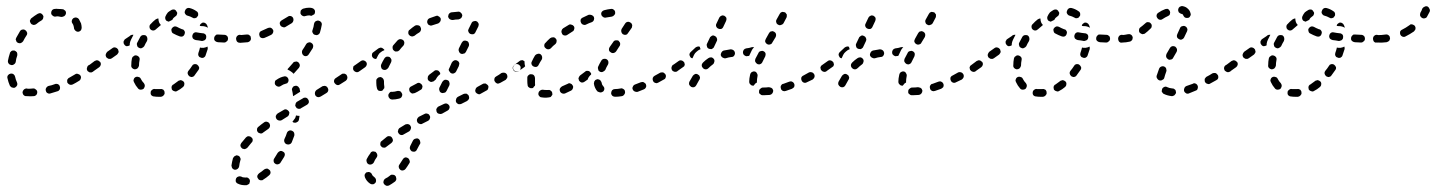

<svg xmlns="http://www.w3.org/2000/svg" viewBox="-20 -297 4660 623"><path d="M89 15Q94 15 98 11Q101 7 101 2Q101 0 100 -2Q99 -5 97 -6Q95 -8 93 -9Q91 -10 88 -10Q79 -9 70 -9Q68 -10 67 -10Q62 -10 58 -7Q54 -3 53 2Q53 4 54 7Q55 9 56 11Q58 13 60 14Q62 15 65 15Q67 15 68 15Q79 16 89 15ZM174 -7Q176 -12 174 -17Q173 -19 172 -21Q170 -23 168 -24Q165 -25 163 -25Q160 -25 158 -24Q148 -20 137 -18Q132 -16 130 -12Q127 -7 129 -2Q130 3 134 5Q139 8 144 6Q155 3 167 -1Q171 -2 174 -7ZM16 -15Q17 -13 20 -13Q22 -12 25 -12Q27 -12 29 -13Q34 -16 36 -21Q37 -26 35 -30Q31 -38 29 -48Q28 -53 24 -56Q20 -59 14 -58Q9 -57 6 -53Q3 -49 4 -44Q7 -30 12 -19Q14 -16 16 -15ZM240 -38Q242 -40 242 -42Q243 -45 243 -47Q242 -50 241 -52Q238 -56 233 -57Q228 -59 224 -56Q214 -50 205 -45Q202 -44 201 -42Q199 -40 198 -38Q198 -35 198 -33Q198 -30 199 -28Q202 -24 207 -22Q212 -21 216 -23Q226 -28 237 -35Q239 -36 240 -38ZM290 -75Q291 -80 288 -84Q287 -86 285 -88Q283 -89 280 -89Q278 -90 275 -89Q273 -89 271 -87L267 -85Q263 -82 262 -76Q261 -71 264 -67Q265 -65 268 -64Q270 -62 272 -62Q275 -62 277 -62Q279 -63 281 -64L285 -67Q289 -70 290 -75ZM6 -96Q6 -93 8 -91Q9 -89 11 -88Q13 -87 16 -86Q21 -85 25 -88Q30 -91 31 -96Q32 -106 36 -117Q37 -122 35 -127Q32 -131 27 -133Q25 -133 22 -133Q20 -133 18 -132Q15 -130 14 -128Q12 -127 12 -124Q8 -112 6 -101Q5 -98 6 -96ZM31 -170Q31 -168 32 -166Q33 -163 34 -161Q36 -159 38 -158Q42 -156 47 -157Q52 -159 55 -163Q60 -173 66 -182Q69 -186 68 -191Q66 -197 62 -199Q60 -201 58 -201Q55 -202 53 -201Q50 -201 48 -199Q46 -198 45 -196Q39 -186 33 -175Q32 -173 31 -170ZM236 -235Q233 -239 228 -240Q223 -241 218 -238Q214 -235 213 -230Q212 -225 215 -221Q218 -217 219 -212Q220 -209 220 -207Q220 -202 224 -198Q228 -194 233 -194Q238 -194 242 -198Q245 -202 245 -207Q245 -213 243 -221Q240 -228 236 -235ZM79 -234Q78 -232 77 -230Q77 -227 78 -225Q79 -223 80 -221Q83 -217 89 -216Q94 -216 98 -219Q106 -226 115 -231Q117 -232 118 -234Q120 -236 120 -238Q121 -241 121 -243Q121 -245 119 -248Q117 -252 112 -254Q107 -255 102 -252Q92 -246 82 -238Q80 -237 79 -234ZM158 -268Q153 -268 149 -264Q146 -260 146 -255Q146 -250 150 -247Q154 -243 159 -243Q163 -244 168 -244Q174 -243 179 -242Q184 -242 189 -245Q193 -248 194 -253Q194 -255 194 -258Q193 -260 192 -262Q190 -264 188 -265Q186 -267 184 -267Q176 -268 168 -268Q163 -269 158 -268Z M503 17Q506 16 508 15Q510 14 511 12Q513 10 514 8Q514 5 514 3Q514 -2 510 -6Q505 -9 500 -8Q496 -8 492 -8Q487 -8 483 -8Q480 -9 478 -8Q476 -7 474 -6Q472 -4 470 -2Q469 0 469 2Q468 8 471 12Q475 16 480 16Q486 17 492 17Q498 17 503 17ZM578 -23Q579 -28 576 -32Q574 -34 572 -35Q570 -36 567 -37Q565 -37 563 -36Q560 -36 558 -34Q550 -28 543 -23Q540 -22 539 -20Q537 -18 537 -16Q536 -13 537 -11Q537 -8 538 -6Q541 -2 546 -1Q551 1 555 -2Q565 -7 573 -14Q578 -18 578 -23ZM437 -6Q442 -6 446 -9Q449 -13 450 -18Q450 -23 447 -27Q441 -33 437 -41Q435 -46 430 -47Q425 -49 420 -47Q418 -46 416 -44Q415 -42 414 -40Q413 -37 413 -35Q414 -32 415 -30Q420 -19 428 -10Q431 -6 437 -6ZM626 -79Q624 -84 620 -87Q618 -88 616 -89Q613 -89 611 -89Q608 -88 606 -87Q604 -85 603 -83Q598 -75 592 -68Q588 -63 589 -58Q590 -53 594 -50Q596 -48 598 -48Q600 -47 603 -47Q605 -48 608 -49Q610 -50 611 -52Q618 -61 624 -70Q627 -74 626 -79ZM307 -87Q308 -92 305 -96Q303 -98 301 -99Q299 -101 297 -101Q294 -102 292 -101Q289 -100 287 -99Q277 -91 271 -87Q269 -86 267 -84Q266 -82 266 -79Q265 -77 266 -74Q266 -72 268 -70Q271 -66 276 -65Q281 -64 285 -67Q291 -71 302 -79Q306 -82 307 -87ZM409 -76Q412 -73 417 -72Q422 -72 426 -75Q430 -79 431 -84Q431 -93 433 -103Q434 -108 431 -112Q428 -116 423 -117Q421 -118 418 -117Q416 -117 414 -115Q412 -114 410 -112Q409 -110 408 -107Q406 -97 406 -86Q405 -80 409 -76ZM363 -124Q364 -126 365 -128Q365 -131 364 -133Q364 -136 362 -138Q359 -142 354 -143Q349 -144 345 -141L328 -129Q326 -127 325 -125Q324 -123 323 -120Q323 -118 323 -116Q324 -113 325 -111Q327 -109 329 -108Q331 -106 334 -106Q336 -106 339 -106Q341 -107 343 -108L360 -120Q362 -122 363 -124ZM654 -142Q654 -144 653 -146Q650 -144 646 -143Q640 -141 633 -142Q631 -142 629 -143Q627 -134 624 -126Q623 -123 623 -121Q623 -119 624 -116Q625 -114 627 -112Q629 -111 632 -110Q636 -108 641 -110Q646 -113 647 -117Q651 -128 654 -138Q654 -140 654 -142ZM425 -149Q426 -144 431 -142Q436 -139 440 -141Q445 -143 448 -147Q452 -156 457 -164Q459 -169 458 -174Q457 -179 453 -182Q448 -184 443 -183Q438 -182 435 -177Q430 -168 425 -158Q423 -154 425 -149ZM391 -147Q386 -148 383 -153Q382 -155 381 -157Q381 -159 381 -162Q381 -164 383 -166Q384 -169 386 -170L401 -180L403 -182Q405 -183 408 -184Q410 -184 413 -184Q409 -176 405 -168Q402 -162 401 -155Q401 -153 401 -150Q396 -147 391 -147ZM768 -162Q771 -166 772 -171Q772 -173 771 -176Q770 -178 768 -180Q766 -182 764 -183Q762 -183 759 -184H758Q753 -184 749 -180Q746 -176 746 -171Q746 -169 747 -166Q748 -164 749 -162Q751 -160 753 -159Q756 -159 758 -159H759Q764 -158 768 -162ZM712 -160Q714 -161 716 -163Q718 -164 719 -167Q720 -169 720 -171Q720 -177 717 -180Q713 -184 708 -184L688 -185Q685 -185 683 -185Q681 -184 679 -182Q677 -180 676 -178Q675 -176 675 -173Q674 -168 678 -164Q681 -161 687 -160L707 -159Q710 -159 712 -160ZM640 -165Q643 -166 645 -167Q647 -169 648 -171Q649 -173 649 -175Q650 -181 647 -185Q643 -189 638 -189Q628 -190 618 -192Q613 -193 609 -190Q605 -187 604 -181Q604 -179 604 -177Q605 -174 606 -172Q608 -170 610 -169Q612 -168 615 -167Q625 -166 635 -164Q638 -164 640 -165ZM573 -179Q578 -182 579 -187Q580 -189 580 -192Q580 -194 579 -196Q577 -198 576 -200Q574 -202 571 -202Q561 -206 554 -210Q550 -212 545 -211Q540 -209 537 -204Q535 -200 537 -195Q538 -190 543 -188Q552 -183 563 -179Q568 -177 573 -179ZM465 -210Q465 -205 468 -202Q472 -198 477 -198Q482 -198 486 -202Q493 -208 500 -214Q501 -215 501 -215Q502 -216 502 -216Q498 -220 496 -225Q494 -231 494 -237Q491 -237 489 -236Q486 -235 485 -234Q476 -227 469 -219Q465 -216 465 -210ZM632 -220Q634 -222 636 -223Q641 -225 646 -222Q650 -220 652 -215Q654 -211 655 -207Q654 -207 653 -208Q647 -211 641 -212Q634 -212 628 -213Q628 -214 629 -215Q629 -216 629 -216Q630 -219 632 -220ZM517 -234Q515 -239 517 -244Q520 -251 525 -257Q530 -261 537 -265Q541 -267 546 -266Q551 -264 553 -259Q555 -257 555 -255Q555 -252 554 -250Q553 -247 552 -246Q550 -244 548 -243Q542 -239 540 -234Q540 -234 539 -233Q539 -233 539 -232Q539 -232 538 -232Q533 -230 528 -227Q527 -227 526 -227Q525 -227 524 -228Q519 -229 517 -234ZM585 -269Q581 -266 580 -261Q578 -256 581 -252Q584 -247 589 -246Q597 -244 604 -240Q606 -239 608 -238Q611 -238 613 -238Q616 -239 618 -240Q620 -242 621 -244Q623 -246 623 -248Q623 -251 623 -253Q622 -256 621 -258Q619 -260 617 -261Q607 -268 595 -271Q589 -272 585 -269Z M763 276Q760 275 758 275Q756 275 753 276Q751 277 749 278Q747 280 746 282Q744 287 745 292Q747 297 752 299Q762 304 775 304Q777 304 779 304Q782 304 784 302Q786 301 788 300Q790 298 790 295Q791 293 791 291Q791 285 787 282Q783 278 778 279Q776 279 775 279Q767 279 763 276ZM815 273Q814 278 817 282Q818 284 820 286Q822 287 825 288Q827 288 830 288Q832 288 834 286Q844 280 853 272Q857 269 858 264Q858 258 855 255Q853 253 851 252Q849 250 846 250Q844 250 841 251Q839 252 837 253Q829 260 821 265Q817 268 815 273ZM759 214Q757 209 752 208Q750 207 747 207Q745 208 743 209Q740 210 739 212Q737 214 736 216Q733 227 731 240Q731 242 732 244Q732 247 734 249Q735 251 737 252Q740 253 742 254Q747 254 751 251Q755 248 756 243Q757 233 760 223Q762 219 759 214ZM868 226Q868 231 873 234Q875 236 877 236Q880 237 882 236Q884 236 887 234Q889 233 890 231Q896 222 902 212Q905 207 904 202Q903 197 898 195Q894 192 889 193Q884 195 881 199Q875 208 870 217Q867 221 868 226ZM800 157Q800 152 796 149Q794 147 792 146Q789 145 787 145Q784 145 782 146Q780 147 778 149Q770 158 763 167Q760 171 760 176Q761 181 765 184Q767 186 769 186Q772 187 774 187Q777 186 779 185Q781 184 783 182Q789 174 796 166Q800 163 800 157ZM903 164Q905 169 910 171Q915 173 920 171Q925 169 927 164Q931 154 935 143Q936 138 934 133Q932 129 927 127Q922 125 918 127Q913 129 911 134Q908 144 903 154Q901 159 903 164ZM856 113Q857 108 854 103Q851 99 846 98Q841 97 837 100Q827 107 819 114Q817 115 816 117Q814 119 814 122Q814 124 814 127Q815 129 816 131Q819 135 825 136Q830 137 834 133Q842 127 851 121Q855 118 856 113ZM941 77Q940 78 940 79Q939 86 934 91Q932 95 929 97Q930 99 931 100Q933 101 935 101Q940 102 944 99Q949 97 950 91Q951 85 952 79Q947 79 942 78Q941 77 941 77ZM916 78Q918 76 918 73Q919 71 919 68Q918 66 917 64Q914 60 909 58Q904 57 900 60L881 71Q877 74 875 79Q874 84 877 89Q880 93 885 94Q890 95 894 93L913 81Q915 80 916 78ZM982 36Q983 30 980 26Q979 24 977 22Q975 21 973 20Q970 20 968 20Q965 20 963 22L944 33Q942 34 941 36Q939 38 939 41Q938 43 938 46Q939 48 940 50Q941 52 943 54Q945 55 948 56Q950 56 953 56Q955 56 957 54L976 43Q980 41 982 36ZM1045 -3Q1046 -8 1043 -12Q1042 -15 1040 -16Q1038 -17 1036 -18Q1033 -19 1031 -18Q1028 -18 1026 -17L1007 -5Q1003 -2 1002 3Q1001 8 1003 12Q1006 17 1011 18Q1016 19 1021 16L1039 5Q1044 2 1045 -3ZM933 14 952 2Q953 2 954 1Q953 -5 952 -10Q951 -12 949 -14Q948 -16 946 -17Q944 -18 941 -19Q939 -19 936 -18Q931 -17 929 -12Q926 -8 928 -3Q930 5 931 15Q932 14 933 14ZM891 -18Q887 -15 882 -16Q877 -17 874 -21Q872 -23 872 -25Q871 -28 872 -30Q872 -33 873 -35Q875 -37 877 -38Q890 -47 902 -49Q904 -50 907 -49Q909 -49 911 -47Q913 -46 914 -44Q916 -41 916 -39Q917 -37 916 -35Q916 -33 915 -31Q913 -29 912 -27Q910 -26 909 -26Q907 -25 906 -25Q900 -24 891 -18ZM1107 -43Q1108 -48 1105 -53Q1104 -55 1102 -56Q1100 -57 1098 -58Q1095 -58 1093 -58Q1090 -58 1088 -56L1070 -44Q1065 -41 1064 -36Q1063 -31 1066 -27Q1068 -25 1070 -23Q1072 -22 1074 -21Q1077 -21 1079 -21Q1081 -22 1083 -23L1102 -35Q1106 -38 1107 -43ZM931 -93Q932 -95 934 -96Q937 -97 939 -97Q942 -98 944 -97Q946 -96 948 -95Q952 -91 953 -86Q953 -81 950 -77Q942 -68 934 -59Q934 -59 933 -58Q933 -58 932 -58Q929 -62 924 -65Q919 -69 913 -71Q913 -72 914 -74Q915 -75 916 -76Q924 -85 931 -93ZM1152 -70Q1153 -72 1153 -75Q1154 -77 1153 -80Q1153 -82 1151 -84Q1148 -88 1143 -89Q1138 -90 1134 -87L1131 -85Q1129 -84 1127 -82Q1126 -80 1126 -77Q1125 -75 1126 -72Q1126 -70 1128 -68Q1131 -64 1136 -63Q1141 -62 1145 -65L1148 -67Q1150 -68 1152 -70ZM960 -125Q961 -120 965 -117Q969 -114 974 -115Q979 -116 982 -121Q989 -131 995 -141Q997 -146 996 -151Q994 -156 990 -158Q985 -161 981 -159Q976 -158 973 -153Q968 -144 961 -134Q959 -130 960 -125ZM792 -165Q795 -169 794 -174Q794 -176 793 -179Q792 -181 790 -182Q788 -184 785 -185Q783 -185 780 -185Q770 -184 759 -183Q754 -183 750 -180Q746 -176 746 -171Q747 -168 747 -166Q748 -164 750 -162Q752 -160 754 -159Q757 -158 759 -158Q771 -159 784 -160Q789 -161 792 -165ZM866 -191Q868 -196 866 -200Q864 -203 863 -204Q861 -206 858 -207Q856 -208 854 -207Q851 -207 849 -206Q838 -201 829 -197Q826 -196 825 -195Q823 -193 822 -191Q821 -188 821 -186Q821 -184 822 -181Q823 -176 828 -174Q833 -172 838 -174Q848 -178 860 -184Q864 -186 866 -191ZM995 -190Q997 -185 1002 -184Q1007 -182 1011 -184Q1016 -186 1018 -191Q1022 -204 1024 -216Q1025 -221 1022 -225Q1019 -229 1014 -230Q1009 -231 1004 -228Q1000 -225 999 -220Q998 -210 994 -199Q992 -194 995 -190ZM932 -230Q933 -235 931 -239Q928 -244 923 -245Q918 -246 914 -243L894 -231Q890 -229 888 -224Q887 -219 890 -214Q893 -210 898 -209Q903 -207 907 -210L927 -222Q931 -225 932 -230ZM983 -247Q978 -247 971 -245Q966 -243 961 -246Q957 -248 955 -253Q955 -255 955 -258Q955 -260 956 -263Q958 -265 959 -266Q961 -268 964 -269Q974 -272 983 -272Q988 -272 992 -271Q997 -270 1000 -266Q1003 -262 1002 -257Q1002 -255 1001 -253Q1001 -252 999 -250Q995 -249 992 -246Q991 -246 990 -246Q989 -246 988 -246Q986 -247 983 -247Z M1225 289Q1223 294 1225 298Q1226 301 1228 302Q1230 304 1232 305Q1234 306 1237 306Q1239 306 1242 305Q1251 300 1262 292Q1263 290 1265 288Q1266 286 1266 283Q1266 281 1265 278Q1265 276 1263 274Q1260 270 1254 270Q1249 269 1245 273Q1238 279 1231 282Q1227 284 1225 289ZM1180 262Q1176 260 1171 262Q1168 262 1167 264Q1165 266 1164 268Q1163 270 1163 273Q1163 275 1164 278Q1169 291 1181 299Q1183 300 1186 301Q1188 301 1191 301Q1193 300 1195 299Q1197 297 1199 295Q1201 291 1200 286Q1199 281 1195 278Q1189 274 1187 269Q1185 264 1180 262ZM1274 246Q1275 251 1279 254Q1283 257 1288 256Q1293 255 1296 251Q1302 243 1308 233Q1311 229 1309 224Q1308 219 1304 216Q1299 213 1294 214Q1289 216 1287 220Q1281 229 1276 237Q1273 241 1274 246ZM1204 209Q1205 207 1204 205Q1204 202 1202 200Q1201 198 1199 196Q1197 195 1195 195Q1192 194 1190 194Q1187 195 1185 196Q1183 197 1182 200Q1175 209 1170 219Q1169 221 1169 224Q1169 226 1170 229Q1171 231 1172 233Q1174 235 1176 236Q1181 238 1186 236Q1191 234 1193 230Q1196 222 1202 214Q1204 212 1204 209ZM1319 161 1311 177Q1309 182 1310 186Q1312 191 1316 194Q1321 196 1326 195Q1331 193 1333 188L1341 173L1343 170Q1345 166 1343 161Q1342 156 1337 153Q1333 151 1328 153Q1323 154 1320 159ZM1255 159Q1255 154 1252 150Q1249 145 1244 145Q1239 144 1235 147Q1226 154 1218 161Q1216 162 1215 164Q1214 167 1214 169Q1214 172 1214 174Q1215 176 1217 178Q1220 182 1225 182Q1230 183 1234 179Q1242 173 1250 167Q1254 164 1255 159ZM1313 121Q1315 116 1312 112Q1311 109 1309 108Q1307 106 1304 106Q1302 105 1299 106Q1297 106 1295 107Q1286 113 1277 118Q1275 119 1274 121Q1272 123 1272 126Q1271 128 1271 131Q1272 133 1273 135Q1276 140 1281 141Q1286 142 1290 139Q1299 134 1308 129Q1312 126 1313 121ZM1375 87Q1377 82 1374 78Q1372 73 1367 72Q1362 70 1357 73L1339 82Q1335 85 1333 90Q1332 95 1334 99Q1337 104 1342 105Q1347 107 1351 104L1369 95Q1374 92 1375 87ZM1436 59Q1437 58 1438 55Q1439 53 1439 50Q1439 48 1438 46Q1435 41 1430 39Q1425 38 1421 40L1402 49Q1400 50 1399 52Q1397 54 1396 57Q1395 59 1396 61Q1396 64 1397 66Q1399 71 1404 72Q1409 74 1414 72L1432 62Q1434 61 1436 59ZM1502 23Q1503 18 1501 14Q1500 11 1498 10Q1496 8 1494 7Q1491 7 1489 7Q1486 7 1484 8L1466 17Q1461 20 1460 25Q1458 30 1460 34Q1461 37 1463 38Q1465 40 1468 41Q1470 41 1472 41Q1475 41 1477 40L1495 31Q1500 28 1502 23ZM1275 23Q1280 22 1283 18Q1286 13 1285 8Q1284 6 1283 4Q1282 2 1280 0Q1278 -1 1275 -2Q1273 -2 1270 -2Q1260 1 1253 1H1252Q1247 0 1244 4Q1240 8 1240 13Q1240 15 1241 18Q1242 20 1244 22Q1245 24 1248 25Q1250 25 1252 26H1253Q1263 26 1275 23ZM1564 -10Q1566 -15 1564 -19Q1562 -22 1560 -23Q1558 -25 1556 -26Q1554 -26 1551 -26Q1549 -26 1547 -25L1529 -15Q1524 -12 1523 -7Q1521 -3 1523 2Q1525 4 1527 6Q1528 7 1531 8Q1533 9 1536 9Q1538 8 1540 7L1558 -3Q1563 -5 1564 -10ZM1348 -8Q1350 -10 1350 -12Q1351 -15 1351 -17Q1350 -20 1349 -22Q1346 -26 1341 -28Q1336 -29 1332 -26Q1323 -21 1315 -17Q1310 -15 1308 -10Q1307 -5 1309 -1Q1310 2 1312 3Q1314 5 1316 6Q1318 7 1321 6Q1323 6 1326 5Q1335 1 1344 -5Q1347 -6 1348 -8ZM1406 -3Q1407 2 1412 4Q1414 5 1417 5Q1419 5 1421 4Q1424 4 1426 2Q1428 0 1429 -2L1438 -20Q1440 -25 1438 -30Q1437 -35 1432 -37Q1427 -39 1423 -38Q1418 -36 1415 -31L1406 -13Q1404 -8 1406 -3ZM1208 -3Q1204 -6 1203 -11Q1201 -19 1201 -28Q1201 -32 1201 -36Q1201 -38 1202 -40Q1204 -43 1206 -44Q1207 -46 1210 -46Q1212 -47 1215 -47Q1220 -46 1223 -42Q1226 -38 1226 -33Q1226 -31 1226 -28Q1226 -22 1227 -17Q1227 -16 1227 -14Q1227 -12 1227 -11Q1224 -8 1222 -4Q1221 -3 1220 -3Q1219 -2 1218 -2Q1213 -1 1208 -3ZM1624 -42Q1626 -44 1626 -46Q1627 -48 1626 -51Q1626 -53 1625 -55Q1622 -60 1617 -61Q1612 -62 1607 -60Q1599 -54 1590 -49Q1588 -48 1586 -46Q1585 -44 1584 -41Q1584 -39 1584 -37Q1584 -34 1586 -32Q1588 -28 1593 -26Q1598 -25 1603 -28Q1612 -33 1621 -38Q1623 -40 1624 -42ZM1403 -52Q1406 -54 1408 -56Q1408 -56 1408 -56Q1408 -56 1408 -56Q1409 -58 1408 -61Q1407 -63 1405 -65Q1402 -69 1397 -69Q1392 -70 1388 -66Q1380 -60 1372 -54Q1368 -50 1368 -45Q1367 -40 1370 -36Q1372 -34 1374 -33Q1376 -32 1378 -31Q1381 -31 1383 -32Q1386 -32 1388 -34Q1391 -36 1394 -39L1395 -41Q1398 -47 1403 -52ZM1446 -94 1438 -76Q1437 -74 1436 -72Q1436 -69 1437 -67Q1438 -65 1440 -63Q1441 -61 1443 -60Q1448 -57 1453 -59Q1458 -61 1460 -65L1469 -83V-84Q1470 -86 1470 -88Q1471 -91 1470 -93Q1469 -96 1467 -98Q1466 -99 1464 -100Q1459 -103 1454 -101Q1449 -99 1447 -95ZM1668 -70Q1669 -72 1669 -75Q1670 -77 1669 -80Q1669 -82 1667 -84Q1664 -88 1659 -89Q1654 -90 1650 -87H1649Q1647 -85 1646 -83Q1644 -81 1644 -79Q1643 -76 1644 -74Q1645 -71 1646 -69Q1649 -65 1654 -64Q1659 -63 1663 -66L1664 -67Q1666 -68 1668 -70ZM1170 -87Q1171 -92 1168 -96Q1167 -98 1164 -99Q1162 -101 1160 -101Q1157 -101 1155 -101Q1153 -100 1151 -99L1134 -87Q1132 -86 1130 -84Q1129 -82 1129 -79Q1128 -77 1129 -74Q1129 -72 1131 -70Q1134 -66 1139 -65Q1144 -64 1148 -67L1165 -79Q1169 -82 1170 -87ZM1217 -78Q1218 -73 1223 -71Q1228 -69 1233 -71Q1237 -73 1240 -77Q1244 -86 1249 -95Q1251 -99 1250 -104Q1248 -109 1244 -112Q1239 -114 1234 -113Q1229 -111 1227 -107Q1221 -97 1217 -88Q1215 -83 1217 -78ZM1216 -128Q1221 -132 1227 -134Q1227 -135 1227 -136Q1226 -136 1226 -137Q1224 -139 1222 -140Q1220 -142 1218 -142Q1215 -143 1213 -142Q1210 -141 1208 -140L1192 -128Q1187 -125 1187 -120Q1186 -115 1189 -111Q1191 -108 1194 -107Q1197 -105 1201 -106Q1204 -112 1207 -118Q1210 -124 1216 -128ZM1469 -131Q1470 -126 1475 -123Q1477 -122 1480 -122Q1482 -122 1484 -123Q1487 -123 1489 -125Q1490 -127 1492 -129L1501 -147Q1503 -152 1501 -157Q1500 -162 1495 -164Q1490 -166 1485 -165Q1481 -163 1478 -158L1469 -140Q1467 -135 1469 -131ZM1254 -141Q1254 -136 1258 -133Q1260 -131 1262 -130Q1265 -130 1267 -130Q1270 -130 1272 -131Q1274 -132 1276 -134Q1282 -142 1289 -149Q1292 -153 1292 -158Q1292 -163 1288 -167Q1284 -170 1279 -170Q1274 -170 1270 -166Q1263 -158 1256 -150Q1253 -146 1254 -141ZM1305 -193Q1304 -188 1307 -184Q1310 -180 1315 -179Q1320 -178 1325 -181Q1332 -187 1341 -192Q1345 -195 1346 -200Q1347 -205 1344 -210Q1342 -214 1336 -215Q1331 -216 1327 -214Q1318 -208 1310 -201Q1305 -198 1305 -193ZM1499 -199Q1499 -196 1500 -194Q1501 -192 1502 -190Q1504 -188 1506 -187Q1511 -185 1516 -186Q1521 -188 1523 -193L1532 -211Q1533 -213 1533 -216Q1534 -218 1533 -220Q1532 -223 1530 -225Q1529 -227 1526 -228Q1522 -230 1517 -228Q1512 -227 1510 -222L1501 -204Q1500 -201 1499 -199ZM1367 -231Q1365 -226 1367 -222Q1368 -219 1370 -217Q1371 -216 1374 -215Q1376 -214 1378 -214Q1381 -214 1383 -215Q1392 -218 1402 -221Q1406 -223 1409 -228Q1411 -232 1410 -237Q1409 -240 1407 -241Q1406 -243 1403 -244Q1401 -246 1399 -246Q1396 -246 1394 -245Q1384 -242 1374 -238Q1369 -236 1367 -231ZM1440 -255Q1438 -254 1437 -252Q1435 -250 1435 -248Q1434 -245 1434 -243Q1435 -238 1439 -235Q1443 -232 1449 -232Q1458 -234 1468 -234Q1471 -235 1473 -236Q1475 -237 1477 -239Q1478 -241 1479 -243Q1480 -245 1480 -248Q1479 -253 1475 -256Q1471 -260 1466 -259Q1456 -258 1445 -257Q1443 -257 1440 -255Z M1761 19Q1763 19 1766 18Q1768 17 1769 15Q1771 13 1772 11Q1773 9 1772 6Q1772 1 1768 -2Q1764 -6 1759 -5Q1755 -5 1752 -5Q1746 -5 1741 -6Q1736 -6 1732 -3Q1728 0 1727 5Q1727 8 1727 10Q1728 13 1730 15Q1731 16 1733 18Q1736 19 1738 19Q1744 20 1752 20Q1756 20 1761 19ZM2006 9Q2009 5 2008 0Q2008 -2 2007 -4Q2005 -7 2003 -8Q2001 -9 1999 -10Q1996 -11 1994 -10Q1984 -8 1975 -8Q1973 -8 1970 -7Q1968 -6 1966 -4Q1965 -2 1964 0Q1963 3 1963 5Q1963 10 1967 14Q1971 17 1976 17Q1987 17 1998 15Q2003 14 2006 9ZM1839 -11Q1841 -16 1838 -20Q1837 -22 1835 -24Q1833 -25 1831 -26Q1829 -27 1826 -27Q1824 -26 1822 -25Q1813 -21 1804 -17Q1802 -16 1800 -14Q1798 -12 1797 -10Q1796 -8 1796 -5Q1796 -3 1797 -1Q1799 4 1804 6Q1809 8 1814 6Q1823 2 1833 -3Q1838 -6 1839 -11ZM1919 0Q1921 1 1924 2Q1926 3 1928 3Q1931 3 1933 2Q1935 1 1937 0Q1941 -4 1941 -9Q1941 -14 1937 -18Q1933 -22 1932 -29Q1932 -31 1930 -33Q1929 -36 1927 -37Q1925 -39 1923 -39Q1921 -40 1918 -40Q1916 -39 1913 -38Q1911 -37 1910 -35Q1908 -33 1908 -31Q1907 -28 1907 -26Q1908 -18 1911 -12Q1914 -5 1919 0ZM2076 -14Q2078 -18 2076 -23Q2075 -26 2073 -27Q2071 -29 2069 -30Q2067 -31 2064 -31Q2062 -31 2059 -30Q2050 -26 2041 -23Q2038 -22 2036 -20Q2035 -19 2034 -17Q2033 -14 2032 -12Q2032 -9 2033 -7Q2035 -2 2040 0Q2044 2 2049 1Q2059 -3 2069 -7Q2074 -9 2076 -14ZM1697 -13Q1692 -16 1692 -21Q1691 -27 1691 -34Q1691 -39 1691 -45Q1691 -50 1695 -53Q1699 -57 1704 -56Q1710 -56 1713 -52Q1716 -48 1716 -43Q1716 -38 1716 -34Q1716 -29 1716 -25Q1717 -24 1716 -22Q1716 -21 1716 -19Q1712 -16 1710 -12Q1709 -12 1708 -11Q1707 -11 1706 -11Q1701 -10 1697 -13ZM2140 -46Q2142 -51 2139 -56Q2138 -58 2136 -59Q2134 -61 2132 -62Q2129 -62 2127 -62Q2124 -62 2122 -61Q2113 -56 2104 -51Q2100 -49 2098 -44Q2097 -39 2099 -34Q2100 -32 2102 -30Q2104 -29 2106 -28Q2109 -27 2111 -27Q2114 -28 2116 -29Q2125 -34 2134 -39Q2139 -41 2140 -46ZM1868 -29Q1863 -30 1860 -34Q1858 -36 1858 -39Q1857 -41 1857 -43Q1858 -46 1859 -48Q1860 -50 1862 -52Q1870 -58 1878 -64Q1882 -68 1887 -67Q1892 -67 1895 -63Q1897 -61 1898 -59Q1898 -57 1898 -55Q1895 -53 1892 -49Q1888 -44 1887 -39Q1882 -35 1877 -32Q1873 -29 1868 -29ZM1920 -76Q1920 -74 1921 -72Q1921 -69 1923 -67Q1925 -66 1927 -64Q1932 -62 1936 -64Q1941 -66 1944 -70Q1947 -78 1953 -88Q1955 -92 1954 -97Q1953 -102 1948 -105Q1944 -107 1939 -106Q1934 -105 1931 -100Q1925 -90 1921 -81Q1920 -79 1920 -76ZM2184 -75Q2185 -80 2182 -84Q2179 -88 2174 -89Q2169 -90 2165 -87H2164Q2160 -84 2159 -79Q2158 -73 2161 -69Q2162 -67 2164 -66Q2166 -65 2169 -64Q2171 -64 2174 -64Q2176 -65 2178 -66L2179 -67Q2183 -70 2184 -75ZM1664 -67Q1660 -64 1655 -65Q1650 -66 1647 -70Q1644 -74 1645 -79Q1646 -84 1650 -87Q1657 -92 1666 -99Q1668 -101 1670 -101Q1673 -102 1675 -102Q1677 -101 1679 -100Q1681 -99 1682 -98Q1682 -96 1682 -95Q1682 -88 1684 -82Q1683 -81 1682 -80Q1682 -80 1681 -79Q1671 -72 1664 -67ZM1705 -88Q1707 -83 1712 -81Q1716 -79 1721 -80Q1726 -82 1728 -87Q1732 -95 1738 -104Q1740 -108 1739 -113Q1738 -118 1734 -121Q1729 -124 1724 -122Q1719 -121 1716 -117Q1710 -107 1706 -98Q1703 -93 1705 -88ZM1956 -139Q1956 -137 1956 -134Q1957 -132 1958 -130Q1960 -128 1962 -127Q1966 -124 1971 -125Q1976 -126 1979 -130L1990 -147Q1992 -149 1992 -152Q1993 -154 1992 -157Q1992 -159 1990 -161Q1989 -163 1987 -165Q1983 -167 1977 -166Q1972 -165 1970 -161L1958 -144Q1957 -142 1956 -139ZM1746 -149Q1746 -144 1750 -141Q1754 -137 1759 -137Q1764 -137 1768 -141Q1774 -148 1782 -154Q1786 -158 1786 -163Q1787 -168 1783 -172Q1780 -176 1775 -176Q1769 -176 1765 -173Q1757 -166 1750 -158Q1746 -155 1746 -149ZM1802 -197Q1801 -192 1804 -187Q1806 -183 1811 -182Q1817 -181 1821 -184Q1829 -189 1838 -195Q1842 -197 1843 -202Q1845 -207 1842 -212Q1839 -216 1834 -217Q1829 -219 1825 -216Q1816 -211 1807 -205Q1803 -202 1802 -197ZM1996 -194Q1997 -189 2001 -186Q2003 -185 2006 -184Q2008 -184 2011 -184Q2013 -185 2015 -186Q2017 -188 2018 -190Q2024 -199 2030 -207Q2031 -209 2031 -212Q2032 -214 2031 -217Q2030 -219 2029 -221Q2028 -223 2025 -224Q2021 -227 2016 -226Q2011 -225 2008 -220Q2003 -212 1997 -203Q1995 -199 1996 -194ZM1864 -233Q1863 -228 1865 -224Q1867 -219 1872 -217Q1877 -215 1881 -217Q1891 -222 1900 -225Q1905 -227 1907 -232Q1909 -237 1907 -242Q1905 -246 1900 -248Q1895 -250 1890 -249Q1881 -245 1871 -240Q1866 -238 1864 -233ZM1933 -259Q1930 -255 1931 -250Q1932 -247 1933 -245Q1935 -243 1937 -242Q1939 -240 1941 -240Q1944 -239 1946 -240Q1956 -242 1965 -243Q1970 -244 1973 -248Q1977 -252 1976 -257Q1976 -262 1972 -265Q1968 -269 1962 -268Q1952 -267 1941 -264Q1936 -263 1933 -259Z M2478 11Q2483 10 2486 6Q2489 2 2489 -3Q2488 -5 2487 -8Q2486 -10 2484 -11Q2482 -13 2479 -13Q2477 -14 2474 -14Q2466 -13 2458 -13Q2457 -13 2456 -13Q2451 -13 2447 -9Q2443 -6 2443 -1Q2443 2 2443 4Q2444 7 2446 8Q2448 10 2450 11Q2452 12 2455 12Q2456 12 2458 12Q2467 12 2478 11ZM2554 -12Q2556 -13 2557 -15Q2558 -18 2558 -20Q2558 -23 2557 -25Q2555 -30 2550 -32Q2546 -34 2541 -32Q2531 -28 2522 -25Q2519 -25 2517 -23Q2516 -21 2514 -19Q2513 -17 2513 -14Q2513 -12 2514 -9Q2515 -5 2520 -2Q2525 0 2530 -2Q2539 -5 2550 -9Q2552 -10 2554 -12ZM2251 -43Q2252 -45 2251 -47Q2250 -50 2249 -52Q2247 -54 2245 -55Q2241 -58 2236 -57Q2231 -55 2228 -51Q2223 -42 2217 -32Q2215 -28 2216 -23Q2218 -18 2223 -15Q2227 -13 2232 -14Q2237 -16 2239 -20Q2245 -30 2249 -38Q2251 -40 2251 -43ZM2415 -23Q2411 -26 2411 -32Q2411 -42 2414 -55Q2415 -60 2419 -63Q2424 -66 2429 -65Q2434 -64 2436 -59Q2439 -55 2438 -50Q2436 -40 2436 -32Q2436 -31 2436 -31Q2436 -30 2436 -29Q2433 -28 2431 -26Q2428 -23 2426 -20Q2426 -19 2425 -19Q2424 -19 2424 -19Q2418 -19 2415 -23ZM2623 -47Q2624 -52 2622 -56Q2619 -61 2615 -62Q2610 -64 2605 -62Q2596 -57 2587 -52Q2582 -50 2580 -45Q2579 -40 2581 -36Q2583 -31 2588 -29Q2593 -27 2598 -30Q2607 -34 2617 -39Q2621 -42 2623 -47ZM2667 -70Q2668 -72 2668 -75Q2669 -77 2668 -80Q2668 -82 2666 -84Q2663 -88 2658 -89Q2653 -90 2649 -87L2648 -86Q2646 -85 2644 -83Q2643 -81 2642 -78Q2642 -76 2643 -73Q2643 -71 2645 -69Q2648 -65 2653 -64Q2658 -63 2662 -66L2663 -67Q2665 -68 2667 -70ZM2200 -82Q2201 -84 2202 -87Q2202 -89 2201 -92Q2201 -94 2199 -96Q2196 -100 2191 -101Q2186 -102 2182 -99L2165 -87Q2163 -86 2161 -84Q2160 -82 2160 -79Q2159 -77 2160 -74Q2160 -72 2162 -70Q2165 -66 2170 -65Q2175 -64 2179 -67L2196 -79Q2198 -80 2200 -82ZM2298 -97Q2299 -102 2296 -106Q2293 -110 2288 -111Q2282 -111 2278 -108Q2269 -102 2261 -94Q2257 -90 2257 -85Q2257 -80 2261 -76Q2265 -72 2270 -72Q2275 -72 2279 -76Q2286 -83 2293 -88Q2297 -91 2298 -97ZM2430 -101Q2430 -98 2431 -96Q2432 -94 2434 -92Q2436 -90 2438 -89Q2443 -87 2447 -89Q2452 -91 2454 -96Q2458 -104 2463 -114Q2465 -119 2464 -124Q2462 -129 2457 -131Q2453 -133 2448 -131Q2443 -130 2441 -125Q2436 -115 2431 -106Q2430 -103 2430 -101ZM2240 -129Q2245 -134 2252 -137Q2252 -137 2253 -137Q2253 -138 2253 -138Q2251 -142 2251 -145Q2247 -147 2244 -146Q2240 -145 2237 -143Q2230 -136 2222 -129Q2218 -126 2217 -121Q2217 -116 2220 -112Q2221 -110 2223 -109Q2225 -108 2227 -108L2232 -119Q2235 -125 2240 -129ZM2362 -116Q2365 -120 2365 -125Q2364 -131 2360 -134Q2356 -137 2351 -137Q2339 -135 2328 -133Q2323 -131 2321 -127Q2318 -122 2319 -117Q2321 -112 2325 -110Q2330 -107 2335 -108Q2344 -111 2353 -112Q2359 -112 2362 -116ZM2427 -144Q2425 -144 2423 -144Q2421 -144 2420 -144Q2411 -141 2401 -140Q2396 -139 2393 -135Q2390 -130 2391 -125Q2391 -123 2392 -121Q2394 -119 2396 -117Q2398 -116 2400 -115Q2402 -114 2405 -115Q2408 -115 2411 -116Q2415 -125 2420 -135Q2423 -140 2427 -144ZM2274 -146Q2275 -141 2280 -139Q2282 -138 2285 -138Q2287 -137 2290 -138Q2292 -139 2294 -141Q2296 -142 2297 -145L2306 -164Q2307 -166 2307 -168Q2307 -171 2306 -173Q2305 -176 2304 -177Q2302 -179 2300 -180Q2297 -181 2295 -182Q2292 -182 2290 -181Q2288 -180 2286 -178Q2284 -177 2283 -174L2274 -155Q2272 -151 2274 -146ZM2463 -161Q2465 -156 2469 -154Q2474 -151 2479 -153Q2484 -154 2486 -159L2497 -177Q2499 -182 2498 -187Q2496 -192 2492 -194Q2490 -195 2487 -196Q2485 -196 2482 -195Q2480 -195 2478 -193Q2476 -191 2475 -189L2465 -171Q2462 -166 2463 -161ZM2304 -211Q2306 -206 2311 -204Q2315 -202 2320 -203Q2325 -205 2327 -210L2336 -229Q2338 -234 2337 -239Q2335 -243 2330 -246Q2325 -248 2321 -246Q2316 -244 2314 -240L2305 -221Q2302 -216 2304 -211ZM2499 -224Q2500 -219 2505 -217Q2509 -214 2514 -216Q2519 -217 2522 -221Q2528 -232 2532 -240Q2533 -242 2533 -245Q2533 -247 2533 -250Q2532 -252 2530 -254Q2529 -256 2527 -257Q2524 -258 2522 -258Q2519 -259 2517 -258Q2515 -257 2513 -256Q2511 -254 2510 -252Q2506 -244 2500 -234Q2497 -229 2499 -224Z M2962 11Q2967 10 2970 6Q2973 2 2973 -3Q2972 -5 2971 -8Q2970 -10 2968 -11Q2966 -13 2963 -13Q2961 -14 2958 -14Q2950 -13 2942 -13Q2941 -13 2940 -13Q2935 -13 2931 -9Q2927 -6 2927 -1Q2927 2 2927 4Q2928 7 2930 8Q2932 10 2934 11Q2936 12 2939 12Q2940 12 2942 12Q2951 12 2962 11ZM3038 -12Q3040 -13 3041 -15Q3042 -18 3042 -20Q3042 -23 3041 -25Q3039 -30 3034 -32Q3030 -34 3025 -32Q3015 -28 3006 -25Q3003 -25 3001 -23Q3000 -21 2998 -19Q2997 -17 2997 -14Q2997 -12 2998 -9Q2999 -5 3004 -2Q3009 0 3014 -2Q3023 -5 3034 -9Q3036 -10 3038 -12ZM2735 -43Q2736 -45 2735 -47Q2734 -50 2733 -52Q2731 -54 2729 -55Q2725 -58 2720 -57Q2715 -55 2712 -51Q2707 -42 2701 -32Q2699 -28 2700 -23Q2702 -18 2707 -15Q2711 -13 2716 -14Q2721 -16 2723 -20Q2729 -30 2733 -38Q2735 -40 2735 -43ZM2899 -23Q2895 -26 2895 -32Q2895 -42 2898 -55Q2899 -60 2903 -63Q2908 -66 2913 -65Q2918 -64 2920 -59Q2923 -55 2922 -50Q2920 -40 2920 -32Q2920 -31 2920 -31Q2920 -30 2920 -29Q2917 -28 2915 -26Q2912 -23 2910 -20Q2910 -19 2909 -19Q2908 -19 2908 -19Q2902 -19 2899 -23ZM3107 -47Q3108 -52 3106 -56Q3103 -61 3099 -62Q3094 -64 3089 -62Q3080 -57 3071 -52Q3066 -50 3064 -45Q3063 -40 3065 -36Q3067 -31 3072 -29Q3077 -27 3082 -30Q3091 -34 3101 -39Q3105 -42 3107 -47ZM3151 -70Q3152 -72 3152 -75Q3153 -77 3152 -80Q3152 -82 3150 -84Q3147 -88 3142 -89Q3137 -90 3133 -87L3132 -86Q3130 -85 3128 -83Q3127 -81 3126 -78Q3126 -76 3127 -73Q3127 -71 3129 -69Q3132 -65 3137 -64Q3142 -63 3146 -66L3147 -67Q3149 -68 3151 -70ZM2684 -82Q2685 -84 2686 -87Q2686 -89 2685 -92Q2685 -94 2683 -96Q2680 -100 2675 -101Q2670 -102 2666 -99L2649 -87Q2647 -86 2645 -84Q2644 -82 2644 -79Q2643 -77 2644 -74Q2644 -72 2646 -70Q2649 -66 2654 -65Q2659 -64 2663 -67L2680 -79Q2682 -80 2684 -82ZM2782 -97Q2783 -102 2780 -106Q2777 -110 2772 -111Q2766 -111 2762 -108Q2753 -102 2745 -94Q2741 -90 2741 -85Q2741 -80 2745 -76Q2749 -72 2754 -72Q2759 -72 2763 -76Q2770 -83 2777 -88Q2781 -91 2782 -97ZM2914 -101Q2914 -98 2915 -96Q2916 -94 2918 -92Q2920 -90 2922 -89Q2927 -87 2931 -89Q2936 -91 2938 -96Q2942 -104 2947 -114Q2949 -119 2948 -124Q2946 -129 2941 -131Q2937 -133 2932 -131Q2927 -130 2925 -125Q2920 -115 2915 -106Q2914 -103 2914 -101ZM2724 -129Q2729 -134 2736 -137Q2736 -137 2737 -137Q2737 -138 2737 -138Q2735 -142 2735 -145Q2731 -147 2728 -146Q2724 -145 2721 -143Q2714 -136 2706 -129Q2702 -126 2701 -121Q2701 -116 2704 -112Q2705 -110 2707 -109Q2709 -108 2711 -108L2716 -119Q2719 -125 2724 -129ZM2846 -116Q2849 -120 2849 -125Q2848 -131 2844 -134Q2840 -137 2835 -137Q2823 -135 2812 -133Q2807 -131 2805 -127Q2802 -122 2803 -117Q2805 -112 2809 -110Q2814 -107 2819 -108Q2828 -111 2837 -112Q2843 -112 2846 -116ZM2911 -144Q2909 -144 2907 -144Q2905 -144 2904 -144Q2895 -141 2885 -140Q2880 -139 2877 -135Q2874 -130 2875 -125Q2875 -123 2876 -121Q2878 -119 2880 -117Q2882 -116 2884 -115Q2886 -114 2889 -115Q2892 -115 2895 -116Q2899 -125 2904 -135Q2907 -140 2911 -144ZM2758 -146Q2759 -141 2764 -139Q2766 -138 2769 -138Q2771 -137 2774 -138Q2776 -139 2778 -141Q2780 -142 2781 -145L2790 -164Q2791 -166 2791 -168Q2791 -171 2790 -173Q2789 -176 2788 -177Q2786 -179 2784 -180Q2781 -181 2779 -182Q2776 -182 2774 -181Q2772 -180 2770 -178Q2768 -177 2767 -174L2758 -155Q2756 -151 2758 -146ZM2947 -161Q2949 -156 2953 -154Q2958 -151 2963 -153Q2968 -154 2970 -159L2981 -177Q2983 -182 2982 -187Q2980 -192 2976 -194Q2974 -195 2971 -196Q2969 -196 2966 -195Q2964 -195 2962 -193Q2960 -191 2959 -189L2949 -171Q2946 -166 2947 -161ZM2788 -211Q2790 -206 2795 -204Q2799 -202 2804 -203Q2809 -205 2811 -210L2820 -229Q2822 -234 2821 -239Q2819 -243 2814 -246Q2809 -248 2805 -246Q2800 -244 2798 -240L2789 -221Q2786 -216 2788 -211ZM2983 -224Q2984 -219 2989 -217Q2993 -214 2998 -216Q3003 -217 3006 -221Q3012 -232 3016 -240Q3017 -242 3017 -245Q3017 -247 3017 -250Q3016 -252 3014 -254Q3013 -256 3011 -257Q3008 -258 3006 -258Q3003 -259 3001 -258Q2999 -257 2997 -256Q2995 -254 2994 -252Q2990 -244 2984 -234Q2981 -229 2983 -224Z M3365 17Q3368 16 3370 15Q3372 14 3373 12Q3375 10 3376 8Q3376 5 3376 3Q3376 -2 3372 -6Q3367 -9 3362 -8Q3358 -8 3354 -8Q3349 -8 3345 -8Q3342 -9 3340 -8Q3338 -7 3336 -6Q3334 -4 3332 -2Q3331 0 3331 2Q3330 8 3333 12Q3337 16 3342 16Q3348 17 3354 17Q3360 17 3365 17ZM3440 -23Q3441 -28 3438 -32Q3436 -34 3434 -35Q3432 -36 3429 -37Q3427 -37 3425 -36Q3422 -36 3420 -34Q3412 -28 3405 -23Q3402 -22 3401 -20Q3399 -18 3399 -16Q3398 -13 3399 -11Q3399 -8 3400 -6Q3403 -2 3408 -1Q3413 1 3417 -2Q3427 -7 3435 -14Q3440 -18 3440 -23ZM3299 -6Q3304 -6 3308 -9Q3311 -13 3312 -18Q3312 -23 3309 -27Q3303 -33 3299 -41Q3297 -46 3292 -47Q3287 -49 3282 -47Q3280 -46 3278 -44Q3277 -42 3276 -40Q3275 -37 3275 -35Q3276 -32 3277 -30Q3282 -19 3290 -10Q3293 -6 3299 -6ZM3488 -79Q3486 -84 3482 -87Q3480 -88 3478 -89Q3475 -89 3473 -89Q3470 -88 3468 -87Q3466 -85 3465 -83Q3460 -75 3454 -68Q3450 -63 3451 -58Q3452 -53 3456 -50Q3458 -48 3460 -48Q3462 -47 3465 -47Q3467 -48 3470 -49Q3472 -50 3473 -52Q3480 -61 3486 -70Q3489 -74 3488 -79ZM3169 -87Q3170 -92 3167 -96Q3165 -98 3163 -99Q3161 -101 3159 -101Q3156 -102 3154 -101Q3151 -100 3149 -99Q3139 -91 3133 -87Q3131 -86 3129 -84Q3128 -82 3128 -79Q3127 -77 3128 -74Q3128 -72 3130 -70Q3133 -66 3138 -65Q3143 -64 3147 -67Q3153 -71 3164 -79Q3168 -82 3169 -87ZM3271 -76Q3274 -73 3279 -72Q3284 -72 3288 -75Q3292 -79 3293 -84Q3293 -93 3295 -103Q3296 -108 3293 -112Q3290 -116 3285 -117Q3283 -118 3280 -117Q3278 -117 3276 -115Q3274 -114 3272 -112Q3271 -110 3270 -107Q3268 -97 3268 -86Q3267 -80 3271 -76ZM3225 -124Q3226 -126 3227 -128Q3227 -131 3226 -133Q3226 -136 3224 -138Q3221 -142 3216 -143Q3211 -144 3207 -141L3190 -129Q3188 -127 3187 -125Q3186 -123 3185 -120Q3185 -118 3185 -116Q3186 -113 3187 -111Q3189 -109 3191 -108Q3193 -106 3196 -106Q3198 -106 3201 -106Q3203 -107 3205 -108L3222 -120Q3224 -122 3225 -124ZM3516 -142Q3516 -144 3515 -146Q3512 -144 3508 -143Q3502 -141 3495 -142Q3493 -142 3491 -143Q3489 -134 3486 -126Q3485 -123 3485 -121Q3485 -119 3486 -116Q3487 -114 3489 -112Q3491 -111 3494 -110Q3498 -108 3503 -110Q3508 -113 3509 -117Q3513 -128 3516 -138Q3516 -140 3516 -142ZM3287 -149Q3288 -144 3293 -142Q3298 -139 3302 -141Q3307 -143 3310 -147Q3314 -156 3319 -164Q3321 -169 3320 -174Q3319 -179 3315 -182Q3310 -184 3305 -183Q3300 -182 3297 -177Q3292 -168 3287 -158Q3285 -154 3287 -149ZM3253 -147Q3248 -148 3245 -153Q3244 -155 3243 -157Q3243 -159 3243 -162Q3243 -164 3245 -166Q3246 -169 3248 -170L3263 -180L3265 -182Q3267 -183 3270 -184Q3272 -184 3275 -184Q3271 -176 3267 -168Q3264 -162 3263 -155Q3263 -153 3263 -150Q3258 -147 3253 -147ZM3630 -162Q3633 -166 3634 -171Q3634 -173 3633 -176Q3632 -178 3630 -180Q3628 -182 3626 -183Q3624 -183 3621 -184H3620Q3615 -184 3611 -180Q3608 -176 3608 -171Q3608 -169 3609 -166Q3610 -164 3611 -162Q3613 -160 3615 -159Q3618 -159 3620 -159H3621Q3626 -158 3630 -162ZM3574 -160Q3576 -161 3578 -163Q3580 -164 3581 -167Q3582 -169 3582 -171Q3582 -177 3579 -180Q3575 -184 3570 -184L3550 -185Q3547 -185 3545 -185Q3543 -184 3541 -182Q3539 -180 3538 -178Q3537 -176 3537 -173Q3536 -168 3540 -164Q3543 -161 3549 -160L3569 -159Q3572 -159 3574 -160ZM3502 -165Q3505 -166 3507 -167Q3509 -169 3510 -171Q3511 -173 3511 -175Q3512 -181 3509 -185Q3505 -189 3500 -189Q3490 -190 3480 -192Q3475 -193 3471 -190Q3467 -187 3466 -181Q3466 -179 3466 -177Q3467 -174 3468 -172Q3470 -170 3472 -169Q3474 -168 3477 -167Q3487 -166 3497 -164Q3500 -164 3502 -165ZM3435 -179Q3440 -182 3441 -187Q3442 -189 3442 -192Q3442 -194 3441 -196Q3439 -198 3438 -200Q3436 -202 3433 -202Q3423 -206 3416 -210Q3412 -212 3407 -211Q3402 -209 3399 -204Q3397 -200 3399 -195Q3400 -190 3405 -188Q3414 -183 3425 -179Q3430 -177 3435 -179ZM3327 -210Q3327 -205 3330 -202Q3334 -198 3339 -198Q3344 -198 3348 -202Q3355 -208 3362 -214Q3363 -215 3363 -215Q3364 -216 3364 -216Q3360 -220 3358 -225Q3356 -231 3356 -237Q3353 -237 3351 -236Q3348 -235 3347 -234Q3338 -227 3331 -219Q3327 -216 3327 -210ZM3494 -220Q3496 -222 3498 -223Q3503 -225 3508 -222Q3512 -220 3514 -215Q3516 -211 3517 -207Q3516 -207 3515 -208Q3509 -211 3503 -212Q3496 -212 3490 -213Q3490 -214 3491 -215Q3491 -216 3491 -216Q3492 -219 3494 -220ZM3379 -234Q3377 -239 3379 -244Q3382 -251 3387 -257Q3392 -261 3399 -265Q3403 -267 3408 -266Q3413 -264 3415 -259Q3417 -257 3417 -255Q3417 -252 3416 -250Q3415 -247 3414 -246Q3412 -244 3410 -243Q3404 -239 3402 -234Q3402 -234 3401 -233Q3401 -233 3401 -232Q3401 -232 3400 -232Q3395 -230 3390 -227Q3389 -227 3388 -227Q3387 -227 3386 -228Q3381 -229 3379 -234ZM3447 -269Q3443 -266 3442 -261Q3440 -256 3443 -252Q3446 -247 3451 -246Q3459 -244 3466 -240Q3468 -239 3470 -238Q3473 -238 3475 -238Q3478 -239 3480 -240Q3482 -242 3483 -244Q3485 -246 3485 -248Q3485 -251 3485 -253Q3484 -256 3483 -258Q3481 -260 3479 -261Q3469 -268 3457 -271Q3451 -272 3447 -269Z M3787 14Q3789 13 3791 12Q3793 10 3794 8Q3796 6 3796 3Q3796 1 3795 -2Q3795 -4 3793 -6Q3791 -8 3789 -9Q3787 -10 3784 -10Q3774 -11 3768 -14Q3763 -17 3758 -15Q3753 -13 3751 -9Q3750 -6 3750 -4Q3749 -1 3750 1Q3751 3 3753 5Q3754 7 3757 8Q3767 13 3782 15Q3785 15 3787 14ZM3864 -5Q3865 -7 3866 -9Q3867 -12 3867 -14Q3867 -17 3866 -19Q3864 -24 3859 -26Q3854 -28 3850 -25Q3839 -21 3830 -18Q3825 -16 3823 -11Q3821 -6 3822 -2Q3823 1 3825 3Q3827 4 3829 6Q3831 7 3834 7Q3836 7 3838 6Q3848 2 3860 -3Q3862 -4 3864 -5ZM3931 -40Q3932 -42 3933 -44Q3933 -47 3933 -49Q3933 -52 3931 -54Q3929 -58 3924 -60Q3919 -61 3914 -59Q3905 -53 3895 -48Q3893 -47 3892 -45Q3890 -43 3889 -41Q3889 -38 3889 -36Q3889 -33 3890 -31Q3893 -26 3898 -25Q3903 -23 3907 -26Q3917 -31 3927 -37Q3929 -38 3931 -40ZM3735 -42Q3738 -37 3743 -36Q3748 -35 3752 -38Q3757 -40 3758 -45Q3760 -53 3764 -64Q3765 -66 3765 -69Q3765 -71 3764 -74Q3764 -76 3762 -78Q3760 -80 3758 -81Q3753 -83 3748 -81Q3743 -79 3741 -74Q3736 -61 3733 -51Q3732 -46 3735 -42ZM3979 -75Q3980 -80 3977 -84Q3976 -86 3974 -88Q3972 -89 3969 -89Q3967 -90 3964 -89Q3962 -89 3960 -87L3958 -86Q3953 -83 3952 -78Q3951 -73 3954 -68Q3956 -66 3958 -65Q3960 -64 3962 -63Q3965 -63 3967 -63Q3970 -64 3972 -65L3974 -67Q3978 -70 3979 -75ZM3764 -112Q3766 -107 3770 -105Q3772 -103 3775 -103Q3777 -103 3780 -104Q3782 -104 3784 -106Q3786 -107 3787 -110L3798 -129Q3800 -133 3799 -138Q3797 -143 3793 -146Q3788 -148 3783 -147Q3778 -145 3776 -141L3765 -122Q3763 -117 3764 -112ZM3650 -164Q3652 -165 3654 -168Q3655 -170 3655 -172Q3656 -175 3655 -177Q3654 -182 3649 -185Q3645 -187 3640 -186Q3631 -184 3621 -183Q3616 -183 3612 -180Q3608 -176 3609 -171Q3609 -168 3609 -166Q3610 -164 3612 -162Q3614 -160 3616 -159Q3619 -158 3621 -159Q3634 -159 3646 -162Q3648 -162 3650 -164ZM3799 -177Q3801 -172 3806 -170Q3810 -167 3815 -169Q3820 -171 3822 -175Q3828 -187 3832 -196Q3834 -201 3832 -205Q3830 -210 3825 -212Q3821 -214 3816 -212Q3811 -211 3809 -206Q3805 -197 3800 -186Q3798 -182 3799 -177ZM3717 -212Q3718 -217 3714 -221Q3711 -225 3706 -225Q3701 -226 3697 -222Q3687 -213 3680 -208Q3676 -205 3676 -200Q3675 -195 3678 -191Q3680 -189 3682 -188Q3684 -187 3687 -186Q3689 -186 3692 -187Q3694 -187 3696 -189Q3703 -194 3713 -204Q3717 -207 3717 -212ZM3776 -251Q3778 -256 3776 -261Q3775 -263 3773 -265Q3772 -267 3769 -268Q3767 -269 3765 -268Q3762 -268 3760 -267Q3749 -263 3739 -256Q3734 -253 3733 -248Q3732 -243 3735 -239Q3738 -234 3743 -233Q3748 -232 3752 -235Q3761 -241 3770 -245Q3775 -247 3776 -251ZM3819 -248Q3821 -243 3825 -240Q3830 -238 3835 -239Q3840 -240 3842 -245Q3845 -249 3843 -254Q3841 -263 3834 -269Q3828 -275 3818 -277Q3813 -278 3808 -275Q3804 -272 3803 -267Q3803 -264 3803 -262Q3804 -259 3805 -257Q3807 -255 3809 -254Q3811 -253 3813 -252Q3816 -252 3818 -250Q3819 -249 3819 -248Z M4192 17Q4195 16 4197 15Q4199 14 4200 12Q4202 10 4203 8Q4203 5 4203 3Q4203 -2 4199 -6Q4194 -9 4189 -8Q4185 -8 4181 -8Q4176 -8 4172 -8Q4169 -9 4167 -8Q4165 -7 4163 -6Q4161 -4 4159 -2Q4158 0 4158 2Q4157 8 4160 12Q4164 16 4169 16Q4175 17 4181 17Q4187 17 4192 17ZM4267 -23Q4268 -28 4265 -32Q4263 -34 4261 -35Q4259 -36 4256 -37Q4254 -37 4252 -36Q4249 -36 4247 -34Q4239 -28 4232 -23Q4229 -22 4228 -20Q4226 -18 4226 -16Q4225 -13 4226 -11Q4226 -8 4227 -6Q4230 -2 4235 -1Q4240 1 4244 -2Q4254 -7 4262 -14Q4267 -18 4267 -23ZM4126 -6Q4131 -6 4135 -9Q4138 -13 4139 -18Q4139 -23 4136 -27Q4130 -33 4126 -41Q4124 -46 4119 -47Q4114 -49 4109 -47Q4107 -46 4105 -44Q4104 -42 4103 -40Q4102 -37 4102 -35Q4103 -32 4104 -30Q4109 -19 4117 -10Q4120 -6 4126 -6ZM4315 -79Q4313 -84 4309 -87Q4307 -88 4305 -89Q4302 -89 4300 -89Q4297 -88 4295 -87Q4293 -85 4292 -83Q4287 -75 4281 -68Q4277 -63 4278 -58Q4279 -53 4283 -50Q4285 -48 4287 -48Q4289 -47 4292 -47Q4294 -48 4297 -49Q4299 -50 4300 -52Q4307 -61 4313 -70Q4316 -74 4315 -79ZM3996 -87Q3997 -92 3994 -96Q3992 -98 3990 -99Q3988 -101 3986 -101Q3983 -102 3981 -101Q3978 -100 3976 -99Q3966 -91 3960 -87Q3958 -86 3956 -84Q3955 -82 3955 -79Q3954 -77 3955 -74Q3955 -72 3957 -70Q3960 -66 3965 -65Q3970 -64 3974 -67Q3980 -71 3991 -79Q3995 -82 3996 -87ZM4098 -76Q4101 -73 4106 -72Q4111 -72 4115 -75Q4119 -79 4120 -84Q4120 -93 4122 -103Q4123 -108 4120 -112Q4117 -116 4112 -117Q4110 -118 4107 -117Q4105 -117 4103 -115Q4101 -114 4099 -112Q4098 -110 4097 -107Q4095 -97 4095 -86Q4094 -80 4098 -76ZM4052 -124Q4053 -126 4054 -128Q4054 -131 4053 -133Q4053 -136 4051 -138Q4048 -142 4043 -143Q4038 -144 4034 -141L4017 -129Q4015 -127 4014 -125Q4013 -123 4012 -120Q4012 -118 4012 -116Q4013 -113 4014 -111Q4016 -109 4018 -108Q4020 -106 4023 -106Q4025 -106 4028 -106Q4030 -107 4032 -108L4049 -120Q4051 -122 4052 -124ZM4343 -142Q4343 -144 4342 -146Q4339 -144 4335 -143Q4329 -141 4322 -142Q4320 -142 4318 -143Q4316 -134 4313 -126Q4312 -123 4312 -121Q4312 -119 4313 -116Q4314 -114 4316 -112Q4318 -111 4321 -110Q4325 -108 4330 -110Q4335 -113 4336 -117Q4340 -128 4343 -138Q4343 -140 4343 -142ZM4114 -149Q4115 -144 4120 -142Q4125 -139 4129 -141Q4134 -143 4137 -147Q4141 -156 4146 -164Q4148 -169 4147 -174Q4146 -179 4142 -182Q4137 -184 4132 -183Q4127 -182 4124 -177Q4119 -168 4114 -158Q4112 -154 4114 -149ZM4080 -147Q4075 -148 4072 -153Q4071 -155 4070 -157Q4070 -159 4070 -162Q4070 -164 4072 -166Q4073 -169 4075 -170L4090 -180L4092 -182Q4094 -183 4097 -184Q4099 -184 4102 -184Q4098 -176 4094 -168Q4091 -162 4090 -155Q4090 -153 4090 -150Q4085 -147 4080 -147ZM4457 -162Q4460 -166 4461 -171Q4461 -173 4460 -176Q4459 -178 4457 -180Q4455 -182 4453 -183Q4451 -183 4448 -184H4447Q4442 -184 4438 -180Q4435 -176 4435 -171Q4435 -169 4436 -166Q4437 -164 4438 -162Q4440 -160 4442 -159Q4445 -159 4447 -159H4448Q4453 -158 4457 -162ZM4401 -160Q4403 -161 4405 -163Q4407 -164 4408 -167Q4409 -169 4409 -171Q4409 -177 4406 -180Q4402 -184 4397 -184L4377 -185Q4374 -185 4372 -185Q4370 -184 4368 -182Q4366 -180 4365 -178Q4364 -176 4364 -173Q4363 -168 4367 -164Q4370 -161 4376 -160L4396 -159Q4399 -159 4401 -160ZM4329 -165Q4332 -166 4334 -167Q4336 -169 4337 -171Q4338 -173 4338 -175Q4339 -181 4336 -185Q4332 -189 4327 -189Q4317 -190 4307 -192Q4302 -193 4298 -190Q4294 -187 4293 -181Q4293 -179 4293 -177Q4294 -174 4295 -172Q4297 -170 4299 -169Q4301 -168 4304 -167Q4314 -166 4324 -164Q4327 -164 4329 -165ZM4262 -179Q4267 -182 4268 -187Q4269 -189 4269 -192Q4269 -194 4268 -196Q4266 -198 4265 -200Q4263 -202 4260 -202Q4250 -206 4243 -210Q4239 -212 4234 -211Q4229 -209 4226 -204Q4224 -200 4226 -195Q4227 -190 4232 -188Q4241 -183 4252 -179Q4257 -177 4262 -179ZM4154 -210Q4154 -205 4157 -202Q4161 -198 4166 -198Q4171 -198 4175 -202Q4182 -208 4189 -214Q4190 -215 4190 -215Q4191 -216 4191 -216Q4187 -220 4185 -225Q4183 -231 4183 -237Q4180 -237 4178 -236Q4175 -235 4174 -234Q4165 -227 4158 -219Q4154 -216 4154 -210ZM4321 -220Q4323 -222 4325 -223Q4330 -225 4335 -222Q4339 -220 4341 -215Q4343 -211 4344 -207Q4343 -207 4342 -208Q4336 -211 4330 -212Q4323 -212 4317 -213Q4317 -214 4318 -215Q4318 -216 4318 -216Q4319 -219 4321 -220ZM4206 -234Q4204 -239 4206 -244Q4209 -251 4214 -257Q4219 -261 4226 -265Q4230 -267 4235 -266Q4240 -264 4242 -259Q4244 -257 4244 -255Q4244 -252 4243 -250Q4242 -247 4241 -246Q4239 -244 4237 -243Q4231 -239 4229 -234Q4229 -234 4228 -233Q4228 -233 4228 -232Q4228 -232 4227 -232Q4222 -230 4217 -227Q4216 -227 4215 -227Q4214 -227 4213 -228Q4208 -229 4206 -234ZM4274 -269Q4270 -266 4269 -261Q4267 -256 4270 -252Q4273 -247 4278 -246Q4286 -244 4293 -240Q4295 -239 4297 -238Q4300 -238 4302 -238Q4305 -239 4307 -240Q4309 -242 4310 -244Q4312 -246 4312 -248Q4312 -251 4312 -253Q4311 -256 4310 -258Q4308 -260 4306 -261Q4296 -268 4284 -271Q4278 -272 4274 -269Z M4484 -162Q4486 -163 4488 -165Q4489 -167 4490 -170Q4491 -172 4490 -174Q4490 -180 4485 -183Q4481 -186 4476 -185Q4463 -183 4448 -183Q4446 -184 4443 -183Q4441 -182 4439 -180Q4437 -178 4437 -176Q4436 -174 4436 -171Q4435 -166 4439 -162Q4443 -159 4448 -159Q4464 -158 4479 -160Q4482 -161 4484 -162ZM4571 -199Q4573 -201 4573 -204Q4573 -206 4573 -208Q4572 -211 4571 -213Q4569 -215 4567 -216Q4565 -217 4562 -218Q4560 -218 4557 -218Q4555 -217 4553 -215Q4542 -207 4530 -201Q4525 -199 4523 -194Q4522 -189 4524 -184Q4526 -180 4531 -178Q4536 -176 4541 -179Q4555 -186 4568 -195Q4570 -197 4571 -199ZM4618 -269Q4616 -274 4612 -276Q4607 -278 4602 -275Q4597 -273 4595 -269Q4593 -262 4589 -256Q4587 -251 4588 -246Q4590 -241 4594 -239Q4599 -236 4604 -238Q4609 -239 4611 -244Q4615 -251 4619 -259Q4621 -264 4618 -269Z"/></svg>

Font: FRB American Cursive Guidelines Dashed
Style: Italic
Weight: 400
Italic angle: -25°
Version: Version 2.0;Modular Font Editor K font №1